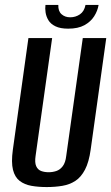

<svg xmlns="http://www.w3.org/2000/svg" viewBox="-20 -745 450 777"><path d="M169 12Q135 12 107 7Q79 2 59.5 -13Q40 -28 32.5 -58Q25 -88 32 -139L95 -591H191L124 -114Q120 -87 126.5 -72.5Q133 -58 146.5 -53Q160 -48 177 -48Q193 -48 208 -53Q223 -58 234 -72.5Q245 -87 248 -114L315 -591H410L347 -140Q340 -89 324 -58.5Q308 -28 285 -13Q262 2 232.5 7Q203 12 169 12ZM256 -629Q224 -629 204.5 -638.5Q185 -648 176 -663Q167 -678 164.5 -694.5Q162 -711 164 -725H216Q215 -700 229 -687.5Q243 -675 264 -675Q286 -675 303.5 -687Q321 -699 326 -725H379Q375 -701 361 -679Q347 -657 321.5 -643Q296 -629 256 -629Z"/></svg>

Font: Alumni Sans SemiBold
Style: Italic
Weight: 600
Italic angle: -8°
Version: Version 1.016